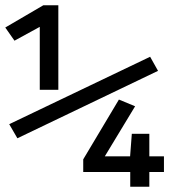

<svg xmlns="http://www.w3.org/2000/svg" viewBox="-21 -709 642 729"><path d="M45 -184 14 -237.5 549 -493.5 579 -440ZM130 -368V-607L34 -554.5L-1 -604.5L143.5 -689H200.5V-368ZM546 -56V0H473.5V-56H295V-104L430.5 -331L492 -305.5L377 -115.5H473L479.5 -201H546V-115.5H601.5V-56Z"/></svg>

Font: Fast_Mono
Style: Regular
Weight: 400
Monospace: yes
Designer: Carrois Corporate, Edenspiekermann AG, Nikita Prokopov
Foundry: Carrois Corporate, Edenspiekermann AG, Nikita Prokopov
Version: Version 5.002